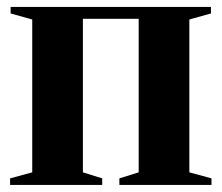

<svg xmlns="http://www.w3.org/2000/svg" viewBox="-20 -522 626 542"><path d="M8.5 0V-18.5L71 -35.5V-467L10 -484V-502.5H575.5V-484L514.5 -467V-35.5L577 -18.5V0H317V-18.5L371.5 -35.5V-469H214V-35.5L268.5 -18.5V0Z"/></svg>

Font: Merriweather 144pt
Style: Bold
Weight: 700
Version: Version 2.100